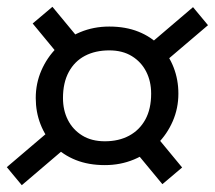

<svg xmlns="http://www.w3.org/2000/svg" viewBox="-25 -655 631 564"><path d="M39 -111 -5 -164 116 -267 168 -221ZM71 -586 129 -635 220 -525 156 -483ZM283 -240Q324 -240 354.5 -256.5Q385 -273 402 -304Q419 -335 419 -380Q419 -416 404.5 -444.5Q390 -473 362.5 -490Q335 -507 296 -507Q255 -507 224.5 -491Q194 -475 177 -443.5Q160 -412 160 -367Q160 -331 174.5 -302.5Q189 -274 216.5 -257Q244 -240 283 -240ZM283 -170Q235 -170 197.5 -185Q160 -200 134 -227Q108 -254 94 -290Q80 -326 80 -367Q80 -410 96.5 -448Q113 -486 142 -515Q171 -544 210.5 -560.5Q250 -577 296 -577Q344 -577 381.5 -562Q419 -547 445 -520Q471 -493 485 -457Q499 -421 499 -380Q499 -337 482.5 -299Q466 -261 437 -232Q408 -203 368.5 -186.5Q329 -170 283 -170ZM452 -114 361 -224 425 -266 510 -163ZM586 -581 465 -478 413 -524 542 -634Z"/></svg>

Font: Roboto Serif 20pt
Style: Italic
Weight: 400
Italic angle: -10°
Designer: Greg Gazdowicz
Foundry: Commercial Type
Version: Version 1.008